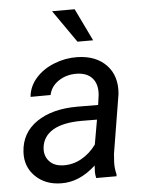

<svg xmlns="http://www.w3.org/2000/svg" viewBox="-54 -793 641 847"><g transform="rotate(-5 266.5 -370.0)"><path d="M338.4 0Q335 -14.2 335 -27.8L336.4 -55.7Q263.7 11.7 182.1 9.8Q112.3 8.8 68.6 -34.4Q24.9 -77.6 28.8 -142.6Q33.7 -226.6 102.3 -273.7Q170.9 -320.8 282.7 -320.8L375 -320.3L380.9 -362.3Q385.7 -409.7 362.5 -437.3Q339.4 -464.8 293 -465.8Q247.6 -466.8 212.6 -443.6Q177.7 -420.4 169.9 -382.3L81.1 -381.8Q85.4 -428.2 117.2 -464.1Q148.9 -500 198.7 -519.8Q248.5 -539.6 301.8 -538.6Q384.3 -536.6 430.2 -488.5Q476.1 -440.4 468.8 -360.8L425.8 -99.1L423.3 -61.5Q422.4 -34.7 429.2 -8.3L428.2 0ZM199.7 -68.4Q242.2 -67.4 280 -88.6Q317.9 -109.9 345.2 -147.5L364.3 -256.3L297.4 -256.8Q213.9 -256.8 169.4 -230.5Q125 -204.1 119.1 -155.8Q114.7 -118.7 136.5 -94Q158.2 -69.3 199.7 -68.4ZM377.9 -606.4H308.6L208.5 -750H308.6Z"/></g></svg>

Font: TypoPRO Roboto
Style: Italic
Weight: 400
Italic angle: -12°
Designer: Google
Version: Version 2.136; 2016